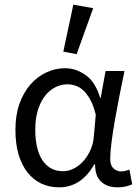

<svg xmlns="http://www.w3.org/2000/svg" viewBox="-20 -790 600 822"><path d="M233 12Q191 12 157 -4Q123 -20 98 -51.5Q73 -83 59.5 -128.5Q46 -174 46 -234Q46 -297 63.5 -346Q81 -395 110.5 -428.5Q140 -462 178.5 -480Q217 -498 259 -498Q304 -498 346 -469Q388 -440 409 -371H411L432 -486H513Q503 -438 492.5 -385.5Q482 -333 473 -282Q464 -231 458 -185.5Q452 -140 452 -107Q452 -82 466 -69Q480 -56 500 -56Q508 -56 517 -58.5Q526 -61 534 -64L546 -1Q535 4 520 8Q505 12 483 12Q439 12 413 -12Q387 -36 387 -87H384Q328 12 233 12ZM250 -57Q274 -57 297 -69Q320 -81 338 -101.5Q356 -122 368 -149.5Q380 -177 382 -208L390 -299Q380 -339 366 -364Q352 -389 336 -403.5Q320 -418 302.5 -423.5Q285 -429 268 -429Q242 -429 217 -416.5Q192 -404 173 -380Q154 -356 142.5 -319.5Q131 -283 131 -235Q131 -150 162 -103.5Q193 -57 250 -57ZM251 -569 294 -770 379 -755 308 -558Z"/></svg>

Font: Giro Regular
Style: Regular
Weight: 400
Designer: Paul D. Hunt
Foundry: Adobe Systems Incorporated
Version: Version 1.000;PS 1.0;hotconv 1.0.88;makeotf.lib2.5.647800